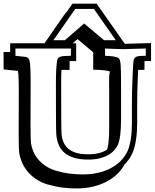

<svg xmlns="http://www.w3.org/2000/svg" viewBox="-59 -953 860 1068"><path d="M431.6 -94.7Q467.3 -94.7 493.4 -101.8Q519.5 -108.9 537.1 -121.6Q548.3 -158.2 548.3 -241.2V-340.8Q548.3 -406.7 548.3 -444.8Q548.3 -482.9 547.9 -497.1V-497.6Q547.4 -523.4 548.8 -534.9Q550.3 -546.4 551.5 -550.8Q552.7 -555.2 552 -555.2Q551.3 -555.2 546.4 -557.6Q538.6 -560.1 516.8 -562.3Q495.1 -564.5 459.5 -565.4V-662.1L372.6 -735.4Q365.7 -730 359.1 -724.1Q352.5 -718.3 345.7 -712.4H364.7V-613.3H328.1V-564.5H282.7Q281.2 -532.2 281.2 -482.9L281.7 -312.5Q281.7 -268.1 282.2 -241.9Q282.7 -215.8 283.7 -205.1Q286.1 -180.2 295.2 -159.9Q304.2 -139.6 321.8 -125Q339.4 -110.4 366.2 -102.5Q393.1 -94.7 431.6 -94.7ZM478.5 -932.6 635.3 -709Q636.7 -709 638.2 -709Q639.6 -709 642.1 -709.5L781.2 -713.4V-613.3H744.6V-564.5H709.5Q709 -555.2 708.5 -544.2Q708 -533.2 707.5 -520.5Q705.6 -476.1 704.8 -442.1Q704.1 -408.2 704.1 -382.8V-268.1Q704.1 -245.6 702.4 -220.5Q700.7 -195.3 696.8 -170.7Q692.9 -146 685.8 -123Q678.7 -100.1 667.5 -82L668 -82.5Q654.3 -58.6 633.3 -37.6Q632.8 -36.1 630.9 -33.2L631.3 -33.7Q615.2 -5.9 590.3 17.6Q565.4 41 532 58.3Q498.5 75.7 456.8 85.4Q415 95.2 365.2 95.2Q323.7 95.2 285.6 90.1Q247.6 85 209.5 73.7V74.2Q169.4 62.5 140.4 42.5Q111.3 22.5 92 -2Q72.8 -26.4 62 -52.7Q51.3 -79.1 47.9 -104Q44.9 -125.5 44.9 -202.1L45.4 -419.9V-455.1Q45.4 -471.2 45.2 -487.1Q44.9 -502.9 44.4 -516.8Q43.9 -530.8 43 -541.7Q42 -552.7 40.5 -558.6L-39.1 -566.9V-663.6H-2.4V-712.4H188.5L307.6 -883.8H310.1L344.2 -932.6ZM238.3 -729.5H302.2L409.2 -822.3L519.5 -729.5H585L463.4 -903.3H359.4ZM90.3 -635.7Q100.6 -627.9 102.5 -623Q106.4 -615.2 108.2 -598.1Q109.9 -581.1 110.6 -559.6Q111.3 -538.1 111.3 -514.4Q111.3 -490.7 111.3 -468.8L110.8 -251Q110.8 -212.4 111.6 -188.7Q112.3 -165 113.3 -156.2Q116.2 -135.3 125.5 -112.5Q134.8 -89.8 151.6 -68.8Q168.5 -47.9 193.8 -30.5Q219.2 -13.2 254.4 -2.9Q289.6 7.8 325.9 12.5Q362.3 17.1 401.9 17.1Q447.3 17.1 485.1 8.5Q522.9 0 553.2 -15.4Q583.5 -30.8 606 -51.8Q628.4 -72.8 642.6 -97.2Q652.3 -113.3 658.4 -134Q664.6 -154.8 668.2 -177.5Q671.9 -200.2 673.3 -223.6Q674.8 -247.1 674.8 -268.1V-382.8Q674.8 -408.2 675.5 -442.6Q676.3 -477.1 678.2 -521.5Q680.2 -565.9 681.6 -590.3Q683.1 -614.7 685.1 -620.1Q687.5 -627.4 691.4 -631.8Q695.3 -636.2 702.6 -638.7Q710 -641.1 721.9 -641.8Q733.9 -642.6 752 -642.6V-683.1L643.6 -680.2Q639.2 -679.7 636 -679.7Q632.8 -679.7 630.4 -679.7Q622.1 -679.7 595.9 -680.4Q569.8 -681.2 525.4 -683.1V-642.6Q577.6 -641.1 595.7 -632.8Q600.6 -630.4 603.8 -626.2Q606.9 -622.1 609.1 -613Q611.3 -604 612.3 -588.4Q613.3 -572.8 613.8 -546.9Q614.3 -532.7 614.3 -494.1Q614.3 -455.6 614.3 -389.6V-290Q614.3 -188.5 597.2 -148.9Q588.9 -130.9 575 -115.7Q561 -100.6 540.5 -89.4Q520 -78.1 493.2 -71.8Q466.3 -65.4 431.6 -65.4Q385.7 -65.4 353.3 -75.2Q320.8 -85 299.8 -103Q278.8 -121.1 268.1 -146.2Q257.3 -171.4 254.4 -202.1Q253.4 -212.9 252.9 -239.7Q252.4 -266.6 252.4 -312.5L252 -482.9Q252 -534.7 253.9 -567.6Q255.9 -600.6 258.8 -616.2Q260.3 -624.5 264.4 -629.6Q268.6 -634.8 277.1 -637.7Q285.6 -640.6 299.8 -641.6Q314 -642.6 335.4 -642.6V-683.1H317.4H185.5H26.9V-642.6Z"/></svg>

Font: XB Kayhan Sayeh
Style: Regular
Weight: 700
Designer: Behnam
Foundry: Irmug
Version: Version 7.300 2009